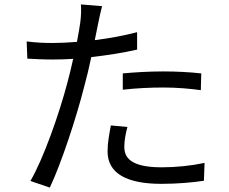

<svg xmlns="http://www.w3.org/2000/svg" viewBox="-20 -815 1040 871"><path d="M537 -482V-408C599 -415 660 -418 723 -418C781 -418 840 -413 891 -406L893 -482C839 -488 779 -491 720 -491C656 -491 590 -487 537 -482ZM558 -239 483 -246C475 -204 468 -167 468 -128C468 -29 554 19 712 19C785 19 851 13 905 5L908 -76C847 -63 778 -56 713 -56C570 -56 544 -102 544 -149C544 -175 549 -206 558 -239ZM221 -620C185 -620 149 -621 101 -627L104 -549C140 -547 176 -545 220 -545C248 -545 279 -546 312 -548C304 -512 295 -474 286 -441C249 -300 178 -97 118 6L206 36C258 -74 326 -280 362 -422C374 -466 385 -512 394 -556C464 -564 537 -575 602 -590V-669C541 -653 475 -641 410 -633L425 -707C429 -727 437 -765 443 -787L347 -795C349 -774 348 -740 344 -712C341 -692 336 -660 329 -625C290 -622 254 -620 221 -620Z"/></svg>

Font: Source Han Sans KR
Style: Regular
Weight: 400
Designer: Ryoko NISHIZUKA 西塚涼子 (kana, bopomofo & ideographs); Paul D. Hunt (Latin, Greek & Cyrillic); Sandoll Communications 산돌커뮤니
Foundry: Adobe
Version: Version 2.004;hotconv 1.0.118;makeotfexe 2.5.65603